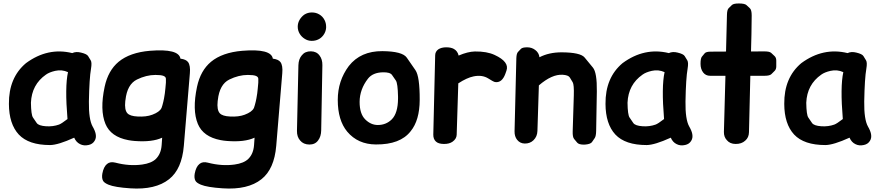

<svg xmlns="http://www.w3.org/2000/svg" viewBox="-20 -806 5050 1103"><path d="M406.2 -15.1Q417.5 11.2 439.9 22Q461.4 33.2 488.8 26.9Q511.7 22 522.9 3.9Q534.2 -12.7 529.8 -36.1Q526.4 -54.7 512.2 -79.1Q489.3 -119.6 490.7 -222.7Q493.2 -356.9 502.9 -411.6Q508.8 -446.8 501.2 -459.2Q493.7 -471.7 486.1 -483.9Q478.5 -496.1 445.3 -503.9Q417 -511.2 395 -501Q254.9 -535.6 129.4 -443.4Q29.8 -359.9 31.2 -209Q31.7 -93.8 87.9 -33.2Q144.5 27.3 267.6 27.3Q314 26.9 406.2 -15.1ZM244.6 -80.6Q201.7 -83.5 190.9 -99.4Q180.2 -115.2 169.4 -130.9Q158.7 -146.5 157.7 -215.8Q162.1 -320.3 244.1 -377.4Q263.2 -391.1 296.9 -398.9Q335 -407.7 370.6 -391.6Q352.1 -308.1 367.7 -122.1Q332 -94.7 318.8 -90.3Q284.7 -78.1 244.6 -80.6Z M930.2 -298.8Q927.7 -269.5 922.4 -241.2Q918.9 -222.2 913.1 -201.7Q909.7 -189 908.2 -186.5L907.7 -185.5L907.2 -184.6Q896.5 -162.6 855 -147Q819.8 -133.8 770.5 -136.7Q727.1 -138.7 711.9 -155.3Q694.3 -174.3 699.7 -225.1Q700.2 -228.5 700.7 -231.4Q710.4 -321.3 766.6 -349.1Q820.3 -375.5 873 -375.5Q905.8 -375.5 918.9 -370.1Q933.1 -364.7 933.1 -353V-349.6V-348.6Q934.6 -338.9 930.2 -298.8ZM1018.1 -468.8Q1017.1 -468.8 1016.6 -468.8Q1007.8 -527.8 840.8 -514.2Q726.1 -504.4 661.6 -451.2Q601.1 -400.9 581.1 -307.1Q552.7 -173.8 585.9 -93.8Q616.7 -20 716.8 -1Q734.4 2.4 753.9 3.9Q854.5 11.7 911.6 -15.1L908.7 26.9Q905.3 78.1 875 107.4Q849.6 131.8 796.9 139.2Q723.6 149.4 643.1 128.4Q612.8 120.6 594.7 136.2Q575.2 151.9 567.9 191.4Q563.5 217.3 572.3 232.9Q578.6 244.6 603 254.9Q639.2 270 728.5 275.9Q873 285.6 951.2 223.6Q1024.9 165.5 1036.1 31.7L1070.8 -385.3Q1074.7 -429.7 1060.5 -449.2Q1048.8 -464.8 1018.1 -468.8Z M1460.9 -298.8Q1458.5 -269.5 1453.1 -241.2Q1449.7 -222.2 1443.8 -201.7Q1440.4 -189 1439 -186.5L1438.5 -185.5L1438 -184.6Q1427.2 -162.6 1385.7 -147Q1350.6 -133.8 1301.3 -136.7Q1257.8 -138.7 1242.7 -155.3Q1225.1 -174.3 1230.5 -225.1Q1231 -228.5 1231.4 -231.4Q1241.2 -321.3 1297.4 -349.1Q1351.1 -375.5 1403.8 -375.5Q1436.5 -375.5 1449.7 -370.1Q1463.9 -364.7 1463.9 -353V-349.6V-348.6Q1465.3 -338.9 1460.9 -298.8ZM1548.8 -468.8Q1547.9 -468.8 1547.4 -468.8Q1538.6 -527.8 1371.6 -514.2Q1256.8 -504.4 1192.4 -451.2Q1131.8 -400.9 1111.8 -307.1Q1083.5 -173.8 1116.7 -93.8Q1147.5 -20 1247.6 -1Q1265.1 2.4 1284.7 3.9Q1385.3 11.7 1442.4 -15.1L1439.5 26.9Q1436 78.1 1405.8 107.4Q1380.4 131.8 1327.6 139.2Q1254.4 149.4 1173.8 128.4Q1143.6 120.6 1125.5 136.2Q1106 151.9 1098.6 191.4Q1094.2 217.3 1103 232.9Q1109.4 244.6 1133.8 254.9Q1169.9 270 1259.3 275.9Q1403.8 285.6 1481.9 223.6Q1555.7 165.5 1566.9 31.7L1601.6 -385.3Q1605.5 -429.7 1591.3 -449.2Q1579.6 -464.8 1548.8 -468.8Z M1713.9 -488.3Q1695.3 -466.8 1694.3 -431.6L1686 -54.2Q1685.5 -20 1704.1 1Q1722.7 23.9 1757.3 24.4Q1790.5 24.4 1807.6 0.5Q1824.7 -22 1825.2 -57.1L1832 -431.6Q1832.5 -465.3 1815.9 -486.8Q1798.8 -510.7 1766.1 -511.2Q1732.4 -511.7 1713.9 -488.3ZM1770.5 -734.4Q1748 -734.4 1728.5 -722.2Q1711.9 -710.4 1701.2 -692.4Q1690.4 -673.8 1690.4 -652.8Q1690.4 -630.4 1702.1 -611.3Q1712.9 -593.8 1730.5 -583Q1748 -571.8 1768.6 -571.3H1771.5Q1792 -571.3 1808.6 -579.6Q1824.7 -586.9 1837.4 -603.5Q1851.6 -622.6 1853.5 -646V-647V-652.8Q1853.5 -672.9 1844.7 -690.4Q1834 -711.9 1813.5 -723.6Q1794.9 -734.4 1772.5 -734.4Z M2179.2 -390.6Q2220.7 -391.6 2231.9 -375.5Q2243.2 -359.4 2254.2 -343.3Q2265.1 -327.1 2266.6 -251Q2266.6 -245.6 2266.6 -239.7Q2266.1 -155.8 2230.5 -120.1Q2197.8 -87.9 2150.4 -87.9Q2110.4 -87.9 2078.1 -120.1Q2045.9 -152.3 2045.9 -220.7Q2046.4 -293 2094.2 -354.5Q2121.6 -389.2 2179.2 -390.6ZM1983.9 -426.8Q1920.4 -341.8 1920.4 -231.9Q1920.4 -115.2 1974.6 -49.8Q2036.1 23.4 2139.6 23.9Q2279.3 24.9 2338.9 -51.8Q2390.6 -114.7 2391.1 -231.9Q2391.6 -366.7 2366.7 -402.8Q2341.8 -439 2316.7 -475.1Q2291.5 -511.2 2176.8 -512.2Q2051.8 -513.2 1983.9 -426.8Z M2543.9 -534.2Q2515.6 -534.2 2498 -522.5Q2480.5 -509.8 2480 -488.8L2469.2 -33.2Q2468.8 -6.8 2484.4 7.3Q2498.5 20.5 2529.3 21Q2561 21.5 2580.1 7.8Q2602.5 -8.3 2603.5 -31.2L2612.8 -327.1Q2662.1 -359.4 2700.7 -367.2Q2750 -377.4 2785.6 -355Q2813 -337.9 2819.3 -335.9Q2836.4 -331.1 2851.6 -338.9Q2867.2 -347.2 2877.9 -369.6Q2881.8 -377 2889.6 -400.4Q2907.2 -450.7 2821.8 -490.2Q2777.3 -511.2 2708 -510.3Q2667 -509.3 2614.7 -486.8Q2608.9 -512.7 2587.4 -524.9Q2570.8 -534.2 2543.9 -534.2Z M3008.8 -534.2Q2981 -534.2 2972.7 -525.4Q2964.4 -516.6 2955.8 -507.6Q2947.3 -498.5 2946.3 -472.2L2936 -51.8Q2935.5 -22 2950.7 -2.9Q2967.3 18.1 2994.6 18.6Q3024.9 19 3044.9 -0.5Q3066.4 -21.5 3067.4 -53.7L3075.7 -315.4Q3150.9 -380.4 3212.4 -376.5Q3245.1 -374.5 3253.4 -360.8Q3261.7 -347.2 3270 -333.5Q3278.3 -319.8 3276.4 -257.3L3270 -51.3Q3269 -18.6 3278.1 -7.8Q3287.1 2.9 3296.1 13.7Q3305.2 24.4 3332.5 24.9Q3337.9 24.9 3343.8 24.4Q3373 21.5 3380.9 10Q3388.7 -1.5 3396.5 -12.7Q3404.3 -23.9 3404.8 -54.7L3408.7 -280.3Q3410.2 -388.7 3386.2 -417.7Q3362.3 -446.8 3338.4 -475.8Q3314.5 -504.9 3206.1 -505.4Q3133.8 -505.4 3079.1 -477.1Q3076.2 -502.9 3054.7 -519Q3034.7 -534.2 3008.8 -534.2Z M3833.5 -15.1Q3844.7 11.2 3867.2 22Q3888.7 33.2 3916 26.9Q3939 22 3950.2 3.9Q3961.4 -12.7 3957 -36.1Q3953.6 -54.7 3939.5 -79.1Q3916.5 -119.6 3918 -222.7Q3920.4 -356.9 3930.2 -411.6Q3936 -446.8 3928.5 -459.2Q3920.9 -471.7 3913.3 -483.9Q3905.8 -496.1 3872.6 -503.9Q3844.2 -511.2 3822.3 -501Q3682.1 -535.6 3556.6 -443.4Q3457 -359.9 3458.5 -209Q3459 -93.8 3515.1 -33.2Q3571.8 27.3 3694.8 27.3Q3741.2 26.9 3833.5 -15.1ZM3671.9 -80.6Q3628.9 -83.5 3618.2 -99.4Q3607.4 -115.2 3596.7 -130.9Q3585.9 -146.5 3585 -215.8Q3589.4 -320.3 3671.4 -377.4Q3690.4 -391.1 3724.1 -398.9Q3762.2 -407.7 3797.9 -391.6Q3779.3 -308.1 3794.9 -122.1Q3759.3 -94.7 3746.1 -90.3Q3711.9 -78.1 3671.9 -80.6Z M4224.6 -786.1Q4193.8 -786.1 4184.6 -777.1Q4175.3 -768.1 4166 -759Q4156.7 -750 4156.2 -720.2L4150.9 -509.8Q4103.5 -509.3 4063.5 -509.3Q4036.1 -509.3 4028.3 -499.8Q4020.5 -490.2 4012.5 -480.7Q4004.4 -471.2 4004.4 -439.5Q4004.4 -409.2 4019.5 -389.6Q4034.2 -370.6 4059.6 -370.6H4147.5L4138.7 -47.9Q4138.2 -19 4155.8 -0.5Q4173.3 20.5 4205.1 21Q4240.2 21.5 4261.2 2Q4282.2 -16.1 4282.7 -46.4L4290.5 -370.6H4371.6Q4401.9 -370.6 4411.4 -380.1Q4420.9 -389.6 4430.2 -398.9Q4439.5 -408.2 4439.5 -424.8Q4439.5 -441.4 4439.5 -458Q4439.5 -474.6 4429.7 -483.9Q4419.9 -493.2 4410.2 -502.2Q4400.4 -511.2 4368.7 -510.7L4294.4 -510.3Q4297.4 -605 4298.3 -716.8Q4298.3 -748.5 4288.3 -758.1Q4278.3 -767.6 4268.1 -776.9Q4257.8 -786.1 4224.6 -786.1Z M4860.4 -15.1Q4871.6 11.2 4894 22Q4915.5 33.2 4942.9 26.9Q4965.8 22 4977.1 3.9Q4988.3 -12.7 4983.9 -36.1Q4980.5 -54.7 4966.3 -79.1Q4943.4 -119.6 4944.8 -222.7Q4947.3 -356.9 4957 -411.6Q4962.9 -446.8 4955.3 -459.2Q4947.8 -471.7 4940.2 -483.9Q4932.6 -496.1 4899.4 -503.9Q4871.1 -511.2 4849.1 -501Q4709 -535.6 4583.5 -443.4Q4483.9 -359.9 4485.4 -209Q4485.8 -93.8 4542 -33.2Q4598.6 27.3 4721.7 27.3Q4768.1 26.9 4860.4 -15.1ZM4698.7 -80.6Q4655.8 -83.5 4645 -99.4Q4634.3 -115.2 4623.5 -130.9Q4612.8 -146.5 4611.8 -215.8Q4616.2 -320.3 4698.2 -377.4Q4717.3 -391.1 4751 -398.9Q4789.1 -407.7 4824.7 -391.6Q4806.2 -308.1 4821.8 -122.1Q4786.1 -94.7 4772.9 -90.3Q4738.8 -78.1 4698.7 -80.6Z"/></svg>

Font: Comic Relief
Style: Bold
Weight: 700
Designer: Jeff Davis
Foundry: Loudifier
Version: Version 1.200; ttfautohint (v1.8.4.7-5d5b)